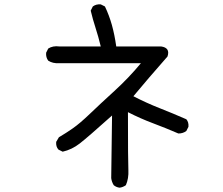

<svg xmlns="http://www.w3.org/2000/svg" viewBox="-20 -788 1040 896"><path d="M538.1 87.9Q522.5 85.9 510.7 76.2Q501 60.5 499 43L502.9 -249Q389.6 -147.5 352.5 -118.7Q315.4 -89.8 272.5 -80.1L252.9 -89.8Q240.2 -103.5 242.2 -126L254.9 -147.5Q288.1 -167 320.3 -189.5Q352.5 -211.9 399.4 -256.8Q446.3 -301.8 513.7 -363.3Q581.1 -424.8 637.7 -493.2H254.9Q226.6 -491.2 205.1 -504.9Q193.4 -520.5 195.3 -542L205.1 -561.5Q226.6 -575.2 256.8 -571.3H450.2Q438.5 -619.1 425.8 -658.2Q413.1 -697.3 403.3 -738.3L413.1 -757.8Q428.7 -769.5 450.2 -767.6L469.7 -757.8Q489.3 -716.8 502 -671.9Q514.6 -627 522.5 -571.3H731.4Q775.4 -565.4 761.7 -524.4Q668.9 -418.9 602.5 -338.9Q663.1 -307.6 725.1 -283.2Q787.1 -258.8 849.6 -231.4Q861.3 -217.8 859.4 -196.3L849.6 -176.8Q834 -165 812.5 -165Q753.9 -190.4 693.8 -212.9Q633.8 -235.4 577.1 -264.6Q577.1 -33.2 579.1 5.9Q581.1 44.9 567.4 76.2Q553.7 85.9 538.1 87.9Z"/></svg>

Font: NaikaiFont
Style: Regular-Lite
Weight: 400
Version: Version 1.67